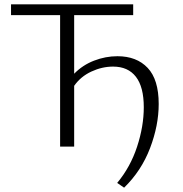

<svg xmlns="http://www.w3.org/2000/svg" viewBox="-20 -678 846 888"><path d="M714 -197Q714 -98 674 7Q634 112 554 190L522 168Q583 95 614 0.5Q645 -94 645 -182Q645 -276 608.5 -323Q572 -370 503 -370Q452 -370 402.5 -347Q353 -324 323 -281V0H258V-608H31V-658H596V-608H323V-337Q362 -377 415 -397.5Q468 -418 523 -418Q612 -418 663 -364Q714 -310 714 -197Z"/></svg>

Font: Ysabeau Infant Semilight
Style: Regular
Weight: 300
Designer: Christian Thalmann (Catharsis Fonts)
Version: Version 0.003